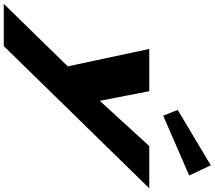

<svg xmlns="http://www.w3.org/2000/svg" viewBox="-151 -800 1140 1020"><g transform="rotate(90 419.0 -290.0)"><path d="M493 -664 523.5 -587 841.1 -725 787.4 -840ZM685 -513 444.6 -250 393.5 -513H169.1L261.5 -80L-70.6 260H153.8L909.4 -513Z"/></g></svg>

Font: Hussar
Style: BdWideOblFour
Weight: 700
Foundry: Cannot Into Space Fonts
Version: Version 2.00